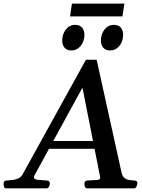

<svg xmlns="http://www.w3.org/2000/svg" viewBox="-69 -1031 777 1051"><path d="M478.5 -65.4 382.3 -551.3 119.6 -70.8Q118.2 -68.4 117.4 -65.4Q116.7 -62.5 116.7 -60.1Q116.7 -48.8 137.5 -46.9Q158.2 -44.9 187.5 -43Q197.8 -42 200.7 -37.4Q203.6 -32.7 204.1 -24.9Q203.6 -19 199.2 -9.5Q194.8 0 186 0H-36.6Q-44.4 0 -47.1 -9.3Q-49.8 -18.6 -49.3 -24.4Q-49.3 -35.6 -45.2 -38.8Q-41 -42 -31.7 -43Q-17.6 -44.9 -0.5 -46.1Q16.6 -47.4 32.5 -54.9Q48.3 -62.5 58.1 -82.5L401.4 -704.1H460L597.2 -82.5Q603 -62.5 615 -54.7Q627 -46.9 640.9 -45.4Q654.8 -43.9 665.5 -43Q675.3 -42 679.2 -39.1Q683.1 -36.1 683.1 -24.9Q682.6 -19 678 -9.5Q673.3 0 665 0H407.7Q399.4 0 396 -9.5Q392.6 -19 393.1 -24.4Q392.1 -41 409.7 -43Q440.9 -44.9 460.2 -45.7Q479.5 -46.4 479.5 -59.1Q479.5 -61 478.5 -65.4ZM181.6 -216.3 195.3 -259.3H471.2L479 -216.3ZM533.7 -754.9Q508.8 -754.9 496.1 -770Q483.4 -785.2 483.4 -808.6Q483.4 -831.1 492.2 -850.8Q501 -870.6 516.8 -882.8Q532.7 -895 554.7 -895Q579.6 -895 592.3 -879.9Q605 -864.7 605 -840.3Q605 -818.4 596.2 -798.8Q587.4 -779.3 571.3 -767.1Q555.2 -754.9 533.7 -754.9ZM321.8 -754.9Q296.9 -754.9 284.2 -770Q271.5 -785.2 271.5 -808.6Q271.5 -831.1 280.3 -850.8Q289.1 -870.6 304.9 -882.8Q320.8 -895 342.8 -895Q367.7 -895 380.4 -879.9Q393.1 -864.7 393.1 -840.3Q393.1 -818.4 384.3 -798.8Q375.5 -779.3 359.4 -767.1Q343.3 -754.9 321.8 -754.9ZM314.5 -941.4 324.7 -1011.2H611.8L601.1 -941.4Z"/></svg>

Font: Gelasio Medium
Style: Italic
Weight: 500
Italic angle: -8.5°
Designer: Eben Sorkin
Foundry: Eben Sorkin
Version: Version 1.008